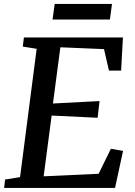

<svg xmlns="http://www.w3.org/2000/svg" viewBox="-22 -928 665 948"><path d="M-1.5 0 3 -41.5 77 -53.5 159 -687 90.5 -698 96 -743H585L576 -579.5H516L491.5 -685.5L276 -694.5L239.5 -417L469.5 -429L460 -346.5L233 -357.5L193.5 -57.5L465 -70L525.5 -193.5L585.5 -183L546 0ZM248 -908.5H531L520.5 -831.5H237.5Z"/></svg>

Font: Merriweather 20pt Medium
Style: Italic
Weight: 500
Italic angle: -7.8°
Version: Version 2.101